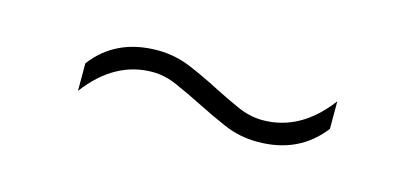

<svg xmlns="http://www.w3.org/2000/svg" viewBox="-27 -515 596 276"><g transform="rotate(15 271.0 -377.0)"><path d="M357.5 -332Q331 -332 307.2 -342.2Q283.5 -352.5 262 -363.5Q242 -373.5 223.2 -381.8Q204.5 -390 186.5 -390Q130 -390 89.5 -336V-377Q123.5 -422 185.5 -422Q211.5 -422 235.2 -412Q259 -402 281 -390.5Q300.5 -380.5 319.2 -372.2Q338 -364 356.5 -364Q413 -364 453.5 -418V-377Q419 -332 357.5 -332Z"/></g></svg>

Font: Encode Sans SmExp Th
Style: Regular
Weight: 100
Width: 6
Designer: Multiple Designers
Foundry: Impallari Type
Version: Version 3.002; ttfautohint (v1.8.3) -l 8 -r 50 -G 200 -x 14 